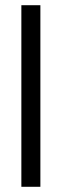

<svg xmlns="http://www.w3.org/2000/svg" viewBox="-20 -717 237 737"><path d="M62 0V-697H135V0Z"/></svg>

Font: Bricolage Grotesque 24pt Condensed Light
Style: Regular
Weight: 300
Width: 3
Designer: Mathieu Triay
Foundry: Atelier Triay
Version: Version 1.001;gftools[0.9.33.dev8+g029e19f]